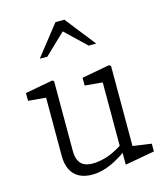

<svg xmlns="http://www.w3.org/2000/svg" viewBox="-119 -889 858 992"><g transform="rotate(-15 310.0 -393.0)"><path d="M123.5 -123.5V-460L146 -432L29 -442.5V-484L177 -511.5L185.5 -505.5V-133Q185.5 -99.5 196 -79.5Q206.5 -59.5 225 -51.2Q243.5 -43 270.5 -43Q299 -43 335.8 -53Q372.5 -63 415 -88.5Q429 -96.5 452 -113.5V-70.5Q414.5 -43 380.8 -24.8Q347 -6.5 314.8 2.8Q282.5 12 251 12Q211.5 12 183 -2.8Q154.5 -17.5 139 -47.8Q123.5 -78 123.5 -123.5ZM431.5 -64 426.5 -75V-458.5L449 -432.5L332 -443V-484.5L480 -512L490 -506V-55L467.5 -80.5L589.5 -63V-21.5L436.5 6H431.5ZM271 -798.5H319L446 -637H405.5L281 -756H309L184.5 -637H144Z"/></g></svg>

Font: Monaspace Xenon Var ExtraLight
Style: Regular
Weight: 200
Designer: Riley Cran and the Lettermatic Team
Version: Version 1.200 (Monaspace Xenon Var)